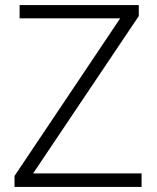

<svg xmlns="http://www.w3.org/2000/svg" viewBox="-20 -734 615 754"><path d="M536 0V-53H110L525 -671V-714H57V-662H452L37 -43V0Z"/></svg>

Font: Noto Sans Khmer UI Light
Style: Regular
Weight: 300
Designer: Danh Hong and the Monotype Design Team
Foundry: Monotype Imaging Inc.
Version: Version 2.002